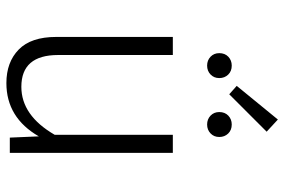

<svg xmlns="http://www.w3.org/2000/svg" viewBox="-168 -732 911 616"><g transform="rotate(90 288.0 -424.5)"><path d="M247 11Q180 11 139.5 -28.5Q99 -68 99 -149V-523H157V-155Q157 -37 259 -37Q351 -37 413 -144V-523H471V0H422L418 -93Q358 11 247 11ZM283 -704 256 -728 364 -860 403 -824ZM191 -633Q174 -633 162.5 -644Q151 -655 151 -672Q151 -690 162.5 -701Q174 -712 191 -712Q209 -712 220 -700.5Q231 -689 231 -672Q231 -655 219.5 -644Q208 -633 191 -633ZM380 -633Q363 -633 351.5 -644Q340 -655 340 -672Q340 -690 351.5 -701Q363 -712 380 -712Q398 -712 409 -700.5Q420 -689 420 -672Q420 -655 408.5 -644Q397 -633 380 -633Z"/></g></svg>

Font: Trujillo Light
Style: Regular
Weight: 300
Designer: Fira Sans original fonts by bBox Type GmbH, Carrois Corporate GbR, & Edenspiekermann AG / Changes by Cristiano Sobral
Foundry: Fira Sans original fonts by bBox Type GmbH, Carrois Corporate GbR, & Edenspiekermann AG / Changes by Cristiano Sobral
Version: Version 4.301;July 28, 2020;FontCreator 13.0.0.2655 64-bit